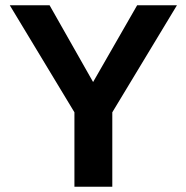

<svg xmlns="http://www.w3.org/2000/svg" viewBox="-20 -708 707 728"><path d="M405.8 -282.2V0H262.2V-282.2L17.1 -688H168L333 -397L500 -688H650.9Z"/></svg>

Font: Liberation Sans
Style: Bold
Weight: 700
Designer: Steve Matteson
Foundry: Ascender Corporation
Version: Version 2.1.5